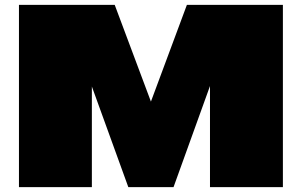

<svg xmlns="http://www.w3.org/2000/svg" viewBox="-20 -770 1244 790"><path d="M58 0H358V-414L508 0H694L844 -416V0H1144V-750H749L601 -352L452 -750H58Z"/></svg>

Font: Mattone Black
Style: Regular
Weight: 900
Width: 6
Designer: Nunzio Mazzaferro
Foundry: Collletttivo
Version: Version 2.000;Glyphs 3.2 (3217)